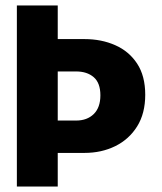

<svg xmlns="http://www.w3.org/2000/svg" viewBox="-20 -680 591 700"><path d="M41.5 -660H190.5V-537.5H288Q350 -537.5 400.2 -515.2Q450.5 -493 480 -448Q509.5 -403 509.5 -334.5Q509.5 -266.5 480 -219.2Q450.5 -172 400.2 -147.2Q350 -122.5 288 -122.5H190.5V0H41.5ZM190.5 -240.5H257.5Q297.5 -240.5 321.8 -264.2Q346 -288 346 -332.5Q346 -377.5 321.8 -398.5Q297.5 -419.5 257.5 -419.5H190.5Z"/></svg>

Font: League Spartan Thin
Style: Bold
Weight: 700
Version: Version 2.002